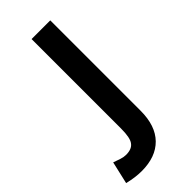

<svg xmlns="http://www.w3.org/2000/svg" viewBox="-280 -501 788 788"><g transform="rotate(-45 113.5 -107.5)"><path d="M-51.8 233.4Q-45.9 209 -29.3 135.7Q-12.7 141.6 2 146.5Q16.6 151.4 30.3 151.4Q63.5 151.4 77.1 132.8Q91.8 115.2 91.8 59.6Q91.8 -113.3 91.8 -459Q119.1 -459 200.2 -459Q200.2 -328.1 200.2 65.4Q200.2 152.3 155.3 198.2Q110.4 244.1 28.3 244.1Q-8.8 244.1 -51.8 233.4Z"/></g></svg>

Font: Alata=Ham
Style: Regular
Weight: 400
Designer: Spyros Zevelakis, Eben Sorkin
Version: Version 1.004